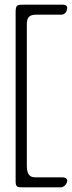

<svg xmlns="http://www.w3.org/2000/svg" viewBox="-20 -604 308 823"><path d="M85 -584C53 -584 47 -584 47 -550V174C47 198 55 199 78 199H242C254 199 268 183 268 171C268 159 258 156 242 156H130C101 156 95 134 95 104V-498C95 -528 104 -541 134 -541H242C262 -541 268 -560 268 -570C268 -580 260 -584 250 -584Z"/></svg>

Font: EB Garamond SC 08
Style: Regular
Weight: 400
Version: Version 0.016